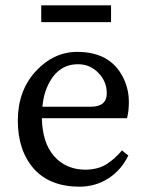

<svg xmlns="http://www.w3.org/2000/svg" viewBox="-20 -686 550 721"><path d="M279.3 15.1Q168.5 15.1 107.9 -51.3Q46.9 -120.6 46.9 -232.9Q46.9 -345.2 114.3 -418.5Q181.6 -491.2 270 -491.2Q404.3 -491.2 449.7 -378.9Q463.9 -342.8 463.9 -305.2Q463.9 -267.6 457 -242.2H137.2Q139.2 -149.4 183.1 -99.6Q227.1 -49.8 298.8 -48.8Q346.7 -48.8 378.9 -68.8Q411.1 -88.9 438 -121.1L461.9 -102.1Q436 -47.9 387.7 -16.6Q339.4 14.6 279.3 15.1ZM320.8 -285.2Q381.8 -285.2 380.9 -336.9Q380.9 -379.9 349.6 -412.1Q318.4 -444.8 272.9 -444.8Q193.8 -444.8 156.7 -358.4Q143.1 -328.1 139.2 -285.2ZM134.8 -666H397V-603H134.8Z"/></svg>

Font: SourceSerifPro-Regular
Style: Regular
Weight: 400
Designer: Frank Grießhammer
Foundry: Adobe Systems Incorporated
Version: Version 1.014;PS Version 1.0;hotconv 1.0.73;makeotf.lib2.5.5